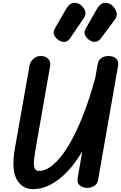

<svg xmlns="http://www.w3.org/2000/svg" viewBox="-20 -1323 853 1352"><path d="M213.5 9Q135 9 97 -61.2Q59 -131.5 85 -279L189 -866.5Q191.5 -879 201.8 -893.8Q212 -908.5 229.2 -919Q246.5 -929.5 269 -928.5Q301 -928.5 319.8 -908.5Q338.5 -888.5 333 -858L229 -264.5Q223.5 -232.5 220.5 -206Q217.5 -179.5 219 -160Q220.5 -140.5 228.8 -130Q237 -119.5 253.5 -119.5Q304 -119.5 356.8 -165Q409.5 -210.5 461.5 -296.2Q513.5 -382 561.8 -503.2Q610 -624.5 651 -776L668.5 -874.5Q673 -899 693.2 -913.8Q713.5 -928.5 744 -928.5Q780.5 -928.5 798.8 -909.2Q817 -890 811.5 -860.5L670 -52.5Q665 -25.5 641.8 -12.8Q618.5 0 594 0Q564 0 542.2 -17.2Q520.5 -34.5 527 -70L559.5 -257.5Q510.5 -173.5 453.5 -114Q396.5 -54.5 335.8 -22.8Q275 9 213.5 9ZM611.5 -1039.5Q589 -1053.5 579 -1074.8Q569 -1096 584.5 -1123.5L663 -1261Q686.5 -1301.5 717.8 -1303Q749 -1304.5 771.5 -1283Q793.5 -1262 800.8 -1236.8Q808 -1211.5 790 -1187L692 -1055Q673.5 -1030.5 652.8 -1028.5Q632 -1026.5 611.5 -1039.5ZM394 -1039.5Q372.5 -1053.5 362 -1074.8Q351.5 -1096 367 -1123.5L446 -1261Q469.5 -1301 500.5 -1302.8Q531.5 -1304.5 554.5 -1283Q576.5 -1262 581 -1239.5Q585.5 -1217 568 -1192L474.5 -1055Q457 -1029.5 436 -1028Q415 -1026.5 394 -1039.5Z"/></svg>

Font: Edu VIC WA NT Hand Pre
Style: Regular
Weight: 400
Designer: Tina and Corey Anderson, Eben Sorkin, Mirko Velimirovic
Foundry: Google for Education
Version: Version 1.000